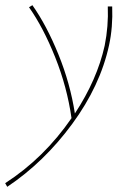

<svg xmlns="http://www.w3.org/2000/svg" viewBox="-72 -432 511 741"><path d="M361 -407Q364 -327 349 -258Q315 -101 206.5 46.5Q98 194 -44 289L-52 275Q98 178 204 24Q187 -96 141 -211Q95 -326 40 -404L53 -412Q108 -334 153.5 -222Q199 -110 217 6Q303 -125 332 -256Q347 -331 344 -407Z"/></svg>

Font: EauTest Thin
Style: Italic
Weight: 250
Italic angle: -12°
Designer: Christian Thalmann (Catharsis Fonts)
Version: Version 0.001;PS 000.001;hotconv 1.0.88;makeotf.lib2.5.64775